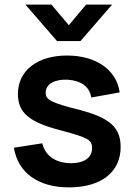

<svg xmlns="http://www.w3.org/2000/svg" viewBox="-20 -795 582 830"><path d="M278.5 15C417.5 15 501.5 -51 501.5 -159.5C501.5 -243.5 454.5 -286 325 -319.5C198.5 -351.5 177.5 -363.5 177.5 -395C177.5 -431 215.5 -453 272 -450.5C330.5 -447 368 -419.5 374.5 -373.5L497.5 -395.5C484 -492.5 396 -555 270 -555C141.5 -555 57.5 -490 57.5 -389C57.5 -308 105 -267.5 240.5 -232C362.5 -199.5 378 -190.5 378 -154C378 -114 344.5 -89.5 287 -89.5C221 -89.5 175 -122 163 -175.5L40 -156.5C58 -47.5 145 15 278.5 15ZM90 -775 226.5 -617.5H328L464.5 -775H352L277.5 -686L202.5 -775Z"/></svg>

Font: Manrope
Style: Bold
Weight: 700
Designer: Mikhail Sharanda
Foundry: Mikhail Sharanda
Version: Version 4.505;FEAKit 1.0